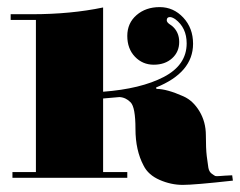

<svg xmlns="http://www.w3.org/2000/svg" viewBox="-20 -509 675 540"><path d="M613 -15 633 -16 635 -1Q527 11 494 11Q461 11 429 -3Q397 -17 384 -43Q361 -86 361 -146.5Q361 -207 347.5 -221Q334 -235 316 -236Q296 -234 270 -232V-25H338V-9H15V-25H81V-453H10V-469H70Q179 -469 270 -488V-251Q376 -259 440.5 -292.5Q505 -326 505 -387Q505 -431 473 -455Q464 -461 458 -461Q449 -461 449 -452Q449 -447 455.5 -442Q462 -437 464 -436Q484 -419 484 -391Q484 -363 464 -345Q444 -327 412.5 -327Q381 -327 359.5 -349.5Q338 -372 338 -408Q338 -444 364 -466.5Q390 -489 429 -489Q468 -489 495.5 -459.5Q523 -430 523 -386Q523 -305 419 -263L420 -259Q449 -259 496 -238Q523 -226 541 -196Q559 -166 559 -128.5Q559 -91 561.5 -70Q564 -49 566 -37.5Q568 -26 575.5 -20.5Q583 -15 585.5 -14Q588 -13 599.5 -14Q611 -15 613 -15Z"/></svg>

Font: Elsie Black
Style: Regular
Weight: 900
Designer: Alejandro Inler
Foundry: Alejandro Inler
Version: 1.002